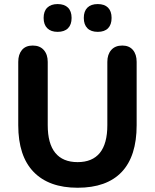

<svg xmlns="http://www.w3.org/2000/svg" viewBox="-20 -899 750 930"><path d="M68.4 -292.7V-599.2Q68.4 -635.3 86.3 -656.9Q104.3 -678.4 138.6 -678.4Q172.9 -678.4 192 -656.9Q211.2 -635.3 211.2 -599.2V-292.7Q211.2 -203.2 247.8 -158.5Q284.4 -113.7 355.9 -113.7Q427.4 -113.7 463.7 -158.5Q499.9 -203.2 499.9 -292.7V-599.2Q499.9 -635.3 518.9 -656.9Q537.8 -678.4 572.3 -678.4Q605.6 -678.4 623.8 -657Q641.9 -635.6 641.9 -599.2V-292.7Q641.9 -142.4 569.5 -66Q497 10.4 355.9 10.4Q217 10.4 142.7 -66.4Q68.4 -143.2 68.4 -292.7ZM385.9 -812.2Q385.9 -844.8 403.4 -862Q420.9 -879.3 453.5 -879.3Q486 -879.3 503.3 -862Q520.5 -844.7 520.5 -812.1Q520.5 -779.5 503.3 -762.1Q486.1 -744.7 453.7 -744.7Q420.9 -744.7 403.4 -762.2Q385.9 -779.7 385.9 -812.2ZM191.3 -812.2Q191.3 -844.8 209.1 -862Q226.9 -879.3 259 -879.3Q291.8 -879.3 309.3 -862Q326.8 -844.7 326.8 -812.1Q326.8 -779.5 309.3 -762.1Q291.9 -744.7 259 -744.7Q226.9 -744.7 209.1 -762.2Q191.3 -779.7 191.3 -812.2Z"/></svg>

Font: SN Pro Thin
Style: Regular
Weight: 200
Designer: Tobias Whetton
Foundry: Supernotes
Version: Version 1.003;Glyphs 3.3 (3324)